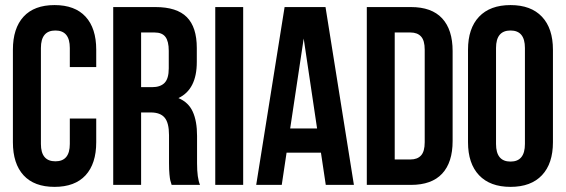

<svg xmlns="http://www.w3.org/2000/svg" viewBox="-20 -728 2228 756"><path d="M30.8 -168V-532.2Q30.8 -616.7 72.8 -662.4Q114.7 -708 194.8 -708Q274.9 -708 316.9 -662.4Q358.9 -616.7 358.9 -532.2V-463.9H254.9V-539.1Q254.9 -607.9 198.2 -607.9Q141.1 -607.9 141.1 -539.1V-161.1Q141.1 -92.8 198.2 -92.8Q254.9 -92.8 254.9 -161.1V-261.2H358.9V-168Q358.9 -83.5 316.9 -37.8Q274.9 7.8 194.8 7.8Q114.7 7.8 72.8 -37.8Q30.8 -83.5 30.8 -168Z M425.8 0V-700.2H591.8Q676.3 -700.2 715.6 -660.6Q754.9 -621.1 754.9 -539.1V-483.9Q754.9 -376 682.6 -341.8Q722.2 -325.2 739 -288.1Q755.9 -251 755.9 -192.9V-85Q755.9 -26.9 767.6 0H655.8Q651.9 -12.2 650.4 -18.3Q648.9 -24.4 647.2 -41.7Q645.5 -59.1 645.5 -85.9V-195.8Q645.5 -244.1 628.4 -264.6Q611.3 -285.2 573.7 -285.2H535.6V0ZM535.6 -384.8H578.6Q611.3 -384.8 627.9 -401.6Q644.5 -418.5 644.5 -459V-527.8Q644.5 -565.4 631.3 -582.8Q618.2 -600.1 588.9 -600.1H535.6Z M827.6 0V-700.2H937.5V0Z M988.8 0 1100.6 -700.2H1261.7L1373.5 0H1262.7L1243.7 -127H1108.4L1089.4 0ZM1122.6 -222.2H1228.5L1175.8 -576.2Z M1424.3 0V-700.2H1598.1Q1679.7 -700.2 1720.9 -655.8Q1762.2 -611.3 1762.2 -526.9V-172.9Q1762.2 -88.4 1720.9 -44.2Q1679.7 0 1598.1 0ZM1534.2 -100.1H1596.2Q1623.5 -100.1 1637.9 -116Q1652.3 -131.8 1652.3 -168V-532.2Q1652.3 -568.4 1637.9 -584.2Q1623.5 -600.1 1596.2 -600.1H1534.2Z M1822.8 -168V-532.2Q1822.8 -616.2 1866.2 -662.1Q1909.7 -708 1990.2 -708Q2070.8 -708 2114 -662.1Q2157.2 -616.2 2157.2 -532.2V-168Q2157.2 -84 2114 -38.1Q2070.8 7.8 1990.2 7.8Q1909.7 7.8 1866.2 -38.1Q1822.8 -84 1822.8 -168ZM1933.1 -161.1Q1933.1 -91.8 1990.2 -91.8Q2046.9 -91.8 2046.9 -161.1V-539.1Q2046.9 -607.9 1990.2 -607.9Q1933.1 -607.9 1933.1 -539.1Z"/></svg>

Font: Bebas Neue Bold
Style: Regular
Weight: 700
Designer: Ryoichi Tsunekawa
Foundry: Ryoichi Tsunekawa
Version: Version 1.300